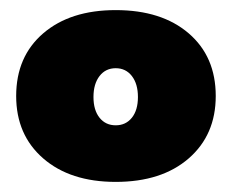

<svg xmlns="http://www.w3.org/2000/svg" viewBox="-20 -813 459 380"><path d="M209 -793Q300 -793 353.5 -747Q407 -701 407 -623Q407 -546 353.5 -499.5Q300 -453 209 -453Q119 -453 65.5 -499.5Q12 -546 12 -623Q12 -701 65.5 -747Q119 -793 209 -793ZM241 -662.5Q229 -678 209 -678Q189 -678 177 -662.5Q165 -647 165 -621Q165 -595 177 -580Q189 -565 209 -565Q229 -565 241 -580Q253 -595 253 -621Q253 -647 241 -662.5Z"/></svg>

Font: MontserratBlack
Style: Regular
Weight: 900
Designer: Julieta Ulanovsky
Foundry: Julieta Ulanovsky
Version: Version 4.000